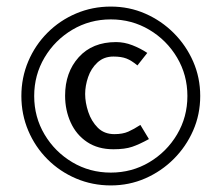

<svg xmlns="http://www.w3.org/2000/svg" viewBox="-20 -542 674 584"><path d="M589 -250Q589 -194 567.5 -145Q546 -96 508.5 -58.5Q471 -21 422 0.5Q373 22 317 22Q261 22 211.5 1Q162 -20 124.5 -57.5Q87 -95 66 -144.5Q45 -194 45 -250Q45 -306 66 -355.5Q87 -405 124.5 -442.5Q162 -480 211.5 -501Q261 -522 317 -522Q373 -522 422 -500.5Q471 -479 508.5 -441.5Q546 -404 567.5 -355Q589 -306 589 -250ZM550 -250Q550 -314 518.5 -367Q487 -420 434 -451.5Q381 -483 317 -483Q253 -483 200 -451.5Q147 -420 115.5 -367Q84 -314 84 -250Q84 -186 115.5 -133Q147 -80 200 -48.5Q253 -17 317 -17Q381 -17 434 -48.5Q487 -80 518.5 -133Q550 -186 550 -250ZM433 -119Q404 -103 382 -95.5Q360 -88 325 -88Q278 -88 245 -110Q212 -132 195 -169.5Q178 -207 178 -251Q178 -322 219.5 -368Q261 -414 333 -414Q358 -414 382.5 -404.5Q407 -395 428 -381L398 -343Q380 -358 364.5 -364Q349 -370 325 -370Q296 -370 276.5 -352Q257 -334 248 -307.5Q239 -281 239 -256Q239 -230 248.5 -201.5Q258 -173 277.5 -153.5Q297 -134 328 -134Q353 -134 370 -141.5Q387 -149 407 -162Z"/></svg>

Font: Rosario Light
Style: Regular
Weight: 300
Designer: Hector Gatti
Foundry: Omnibus Type
Version: Version 1.101; ttfautohint (v1.8.1.43-b0c9)